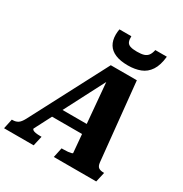

<svg xmlns="http://www.w3.org/2000/svg" viewBox="-263 -1109 1212 1270"><g transform="rotate(30 342.5 -474.0)"><path d="M181 -298H445L436 -225H154ZM378 -632 395 -631 118 -96Q117 -90 124 -85Q131 -80 145.5 -77.5Q160 -75 180 -75H191L174 0H-52L-36 -75H-30Q-7 -75 10 -85.5Q27 -96 44 -128L351 -714H550L610 -122Q613 -94 626.5 -84.5Q640 -75 664 -75H669L652 0H328L344 -75H357Q377 -75 392 -76.5Q407 -78 416 -80.5Q425 -83 426 -86ZM449 -769Q502 -769 543.5 -785Q585 -801 611 -840.5Q637 -880 644 -948H556Q550 -920 538.5 -905Q527 -890 507.5 -884Q488 -878 455 -878Q422 -878 403.5 -884.5Q385 -891 378.5 -906.5Q372 -922 373 -948H282Q280 -937 279 -926.5Q278 -916 278 -906Q278 -862 296.5 -831.5Q315 -801 353 -785Q391 -769 449 -769Z"/></g></svg>

Font: Roboto Serif
Style: Bold Italic
Weight: 700
Italic angle: -10°
Designer: Greg Gazdowicz
Foundry: Commercial Type
Version: Version 1.008